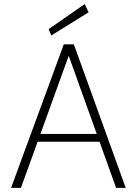

<svg xmlns="http://www.w3.org/2000/svg" viewBox="-20 -916 668 936"><path d="M34 0 291 -700H340L593 0H546L315 -644L82 0ZM142 -225 157 -263H471L486 -225ZM230 -743 217 -774 393 -896 412 -856Z"/></svg>

Font: DM Sans 11pt ExtraLight
Style: Regular
Weight: 250
Version: Version 4.004;gftools[0.9.30]